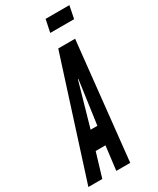

<svg xmlns="http://www.w3.org/2000/svg" viewBox="-255 -977 861 1045"><g transform="rotate(-30 175.0 -454.5)"><path d="M-28.5 0H59L104 -150H165.5L147 0H234.5L312.5 -735H206.5ZM138 -264 213.5 -529 215.5 -536.5H218L217.5 -529L180.5 -264ZM211 -830H361L377 -909H227.5Z"/></g></svg>

Font: League Gothic SemiCondensed Italic
Style: Regular
Weight: 400
Width: 4
Designer: The League of Moveable Type
Version: Version 1.600; ttfautohint (v1.8.3)